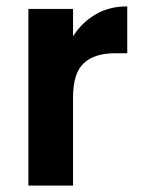

<svg xmlns="http://www.w3.org/2000/svg" viewBox="-20 -582 444 602"><path d="M209 -468C209 -468 209 -554 209 -554C209 -554 69 -554 69 -554C69 -554 69 0 69 0C69 0 209 0 209 0C209 0 209 -276 209 -276C209 -276 209 -276 209 -276C209 -327 220 -363 243 -384C265 -405 298 -415 342 -415C342 -415 379 -415 379 -415C379 -415 379 -562 379 -562C379 -562 379 -562 379 -562C342 -562 309 -554 280 -537C251 -520 227 -497 209 -468Z"/></svg>

Font: Girnar Poppins
Style: SemiBold
Weight: 500
Designer: Ninad Kale (Devanagari), Jonny Pinhorn (Latin)
Foundry: Indian Type Foundry
Version: ""